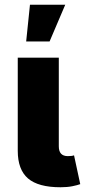

<svg xmlns="http://www.w3.org/2000/svg" viewBox="-20 -790 364 813"><path d="M236.3 2.9Q142.1 2.9 98.6 -34.4Q55.2 -71.8 55.2 -151.4V-545.9H229V-170.4Q229 -128.9 267.1 -128.9Q285.6 -128.9 293.5 -132.3L319.8 -10.3Q308.1 -5.9 286.6 -1.5Q265.1 2.9 236.3 2.9ZM90.8 -614.3 106.9 -770H256.3L189.9 -614.3Z"/></svg>

Font: Inter Extra Bold
Style: Regular
Weight: 800
Designer: Rasmus Andersson
Foundry: rsms
Version: Version 4.000;git-3c8e0fc